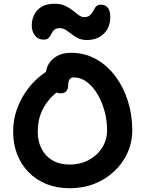

<svg xmlns="http://www.w3.org/2000/svg" viewBox="-20 -992 773 1022"><path d="M351 10Q283 10 228 -12Q173 -34 133 -74.5Q93 -115 71.5 -170Q50 -225 50 -290Q50 -352 68 -404.5Q86 -457 114 -498.5Q142 -540 173.5 -569Q205 -598 232 -613.5Q259 -629 275 -629Q293 -629 305 -624Q317 -619 328 -602Q347 -576 337.5 -555Q328 -534 305 -518Q267 -492 239.5 -459Q212 -426 196.5 -385Q181 -344 181 -290Q181 -239 201.5 -199.5Q222 -160 260 -138Q298 -116 351 -116Q406 -116 451 -139.5Q496 -163 523 -204.5Q550 -246 550 -300Q550 -350 537 -399Q524 -448 500 -489Q476 -530 443.5 -555Q411 -580 372 -580Q357 -580 350 -569Q343 -558 343 -539Q343 -518 332.5 -506.5Q322 -495 304 -495Q284 -495 265.5 -506.5Q247 -518 235.5 -540.5Q224 -563 224 -596Q224 -626 239.5 -652Q255 -678 285 -694.5Q315 -711 358 -711Q432 -711 492 -677Q552 -643 595 -585Q638 -527 661 -453.5Q684 -380 684 -300Q684 -234 658.5 -178Q633 -122 587.5 -79.5Q542 -37 482 -13.5Q422 10 351 10ZM212 -781Q183 -781 166 -803Q149 -825 149 -856Q149 -885 161 -911.5Q173 -938 200 -955Q227 -972 271 -972Q304 -972 327 -961Q350 -950 367 -936.5Q384 -923 398.5 -912Q413 -901 428 -901Q445 -901 454.5 -907.5Q464 -914 470.5 -924Q477 -934 482 -944Q487 -954 495 -960.5Q503 -967 517 -967Q540 -967 553.5 -951.5Q567 -936 567 -900Q567 -847 533 -813Q499 -779 441 -779Q415 -779 396 -788.5Q377 -798 361 -810.5Q345 -823 330.5 -832.5Q316 -842 298 -842Q278 -842 268.5 -833Q259 -824 253.5 -811.5Q248 -799 239 -790Q230 -781 212 -781Z"/></svg>

Font: Shantell Sans SemiBold
Style: Regular
Weight: 600
Designer: Stephen Nixon, Anya Danilova, Shantell Martin
Foundry: Arrow Type
Version: Version 1.011;[c5ecc13dd]